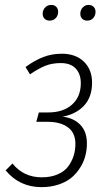

<svg xmlns="http://www.w3.org/2000/svg" viewBox="-20 -751 437 782"><path d="M182.1 -667Q169.4 -667 161.6 -674.8Q153.8 -682.6 153.8 -694.8Q153.8 -710 163.8 -720.5Q173.8 -731 189 -731Q201.7 -731 209.2 -723.1Q216.8 -715.3 216.8 -703.1Q216.8 -687.5 207 -677.2Q197.3 -667 182.1 -667ZM335 -667Q322.3 -667 314.7 -674.8Q307.1 -682.6 307.1 -694.8Q307.1 -710 316.9 -720.5Q326.7 -731 340.8 -731Q353.5 -731 361.3 -723.1Q369.1 -715.3 369.1 -703.1Q369.1 -687.5 359.6 -677.2Q350.1 -667 335 -667ZM231.9 -532.2Q288.1 -532.2 321.5 -500Q355 -467.8 355 -414.1Q355 -356.4 322.8 -321.3Q290.5 -286.1 234.9 -275.9Q280.3 -270.5 307.1 -242.7Q334 -214.8 334 -167Q334 -141.1 327.6 -116.5Q321.3 -91.8 306.6 -68.4Q292 -44.9 271 -27.3Q250 -9.8 218.5 0.7Q187 11.2 148.9 11.2Q59.6 11.2 2.9 -57.1L30.8 -85Q76.2 -28.8 149.9 -28.8Q187 -28.8 214.8 -40.8Q242.7 -52.7 257.8 -73.2Q272.9 -93.8 280 -116.7Q287.1 -139.6 287.1 -165Q287.1 -210 256.6 -232.4Q226.1 -254.9 173.8 -254.9H127.9L138.2 -293H175.8Q237.8 -293 273.4 -325Q309.1 -356.9 309.1 -412.1Q309.1 -450.2 288.1 -472.2Q267.1 -494.1 228 -494.1Q192.4 -494.1 165.3 -483.4Q138.2 -472.7 102.1 -448.2L84 -478Q121.6 -505.4 156.5 -518.8Q191.4 -532.2 231.9 -532.2Z"/></svg>

Font: Fira Sans Compressed ExtraLight
Style: Italic
Weight: 250
Width: 3
Italic angle: -8°
Designer: Carrois Corporate & Edenspiekermann AG
Foundry: Carrois Corporate GbR & Edenspiekermann AG
Version: Version 4.203;PS 004.203;hotconv 1.0.88;makeotf.lib2.5.64775